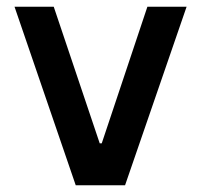

<svg xmlns="http://www.w3.org/2000/svg" viewBox="-20 -548 595 568"><path d="M23 -528H139L275 -124H281L416 -528H532L350 0H204Z"/></svg>

Font: Be Vietnam SemiBold
Style: Regular
Weight: 600
Designer: Gabriel Lam
Foundry: TypeRant
Version: Version 4.000